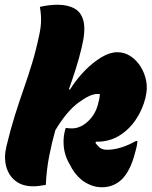

<svg xmlns="http://www.w3.org/2000/svg" viewBox="-20 -779 640 809"><path d="M474 -559Q505 -559 530.5 -542Q556 -525 573 -497.5Q590 -470 596 -437.5Q602 -405 594 -373L593 -367Q580 -315 551 -273Q522 -231 481 -206.5Q440 -182 390 -182H385L382 -177Q389 -167 401 -156Q408 -152 414 -150Q420 -148 432 -148Q458 -148 488.5 -157Q519 -166 553 -185H559Q558 -165 550 -139Q540 -99 526.5 -71.5Q513 -44 496 -26Q461 10 409 10Q386 10 365 2Q344 -6 325 -20Q293 -46 274 -86Q263 -104 256 -126Q249 -148 248 -172Q246 -207 257 -240Q264 -239 270.5 -238.5Q277 -238 283 -238Q319 -238 350.5 -267.5Q382 -297 393 -340L395 -349Q398 -358 399 -366.5Q400 -375 401 -382Q398 -383 395 -383Q392 -383 389 -383Q360 -383 310.5 -346.5Q261 -310 213 -230Q198 -177 187 -120Q176 -63 173 0Q161 2 147.5 4Q134 6 120 6Q74 6 45 -17Q16 -40 6 -78Q-4 -116 7 -162Q24 -233 42.5 -292Q61 -351 80 -405Q99 -459 115.5 -513.5Q132 -568 145 -630Q153 -666 153 -694.5Q153 -723 148 -750Q187 -759 223 -759Q266 -759 295 -742.5Q324 -726 332.5 -687Q341 -648 324 -578Q313 -532 299 -488Q285 -444 270 -402H275Q302 -445 336.5 -480.5Q371 -516 407 -537.5Q443 -559 474 -559Z"/></svg>

Font: Recursive Sn Csl St Blk
Style: Italic
Weight: 900
Italic angle: -15°
Version: Version 1.079;hotconv 1.0.112;makeotfexe 2.5.65598; ttfautoh